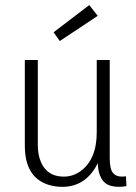

<svg xmlns="http://www.w3.org/2000/svg" viewBox="-20 -723 532 751"><path d="M445.3 7.8Q459 7.8 474.6 4.9L472.7 -33.2Q465.8 -32.2 457 -32.2Q418.9 -32.2 412.1 -70.3Q409.2 -85 409.2 -104.5V-488.3H358.4V-206.1Q358.4 -98.6 293.9 -52.7Q264.6 -32.2 229.5 -32.2Q157.2 -32.2 134.8 -103.5Q127.9 -127.9 127.9 -157.2V-488.3H77.1V-153.3Q77.1 -31.2 167 -1Q193.4 7.8 223.6 7.8Q310.5 7.8 356.4 -73.2Q359.4 -79.1 362.3 -85Q365.2 -8.8 414.1 3.9Q427.7 7.8 445.3 7.8ZM362.3 -661.1 329.1 -703.1 189.5 -596.7 213.9 -562.5Z"/></svg>

Font: Yaldevi Colombo Light
Style: Regular
Weight: 300
Designer: Sol Matas, Denzil Rajitha, Kosala Senevirathne and Pathum Egodawatta
Foundry: Mooniak
Version: Version 1.020 ; ttfautohint (v1.6)